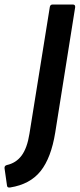

<svg xmlns="http://www.w3.org/2000/svg" viewBox="-71 -675 352 848"><path d="M-26 153Q-39 155 -40 145L-51 68Q-52 57 -41 54Q0 45 24.5 12Q49 -21 59 -84L149 -644Q151 -655 161 -655H251Q262 -655 261 -643L173 -90Q155 22 108.5 80.5Q62 139 -26 153Z"/></svg>

Font: Sofia Sans Semi Condensed
Style: Bold Italic
Weight: 700
Italic angle: -9°
Version: Version 4.100